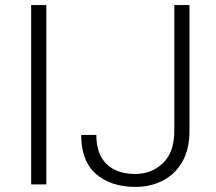

<svg xmlns="http://www.w3.org/2000/svg" viewBox="-20 -731 857 761"><path d="M163.6 -710.9V0H103.5V-710.9ZM670.9 -211.9V-710.9H731V-211.9Q731 -140.1 703.1 -90.8Q675.3 -41.5 626.7 -15.9Q578.1 9.8 516.6 9.8Q420.4 9.8 361.1 -41Q301.8 -91.8 301.8 -196.3H361.8Q361.8 -119.6 402.6 -80.6Q443.4 -41.5 516.6 -41.5Q581.1 -41.5 626 -84.7Q670.9 -127.9 670.9 -211.9Z"/></svg>

Font: Vazirmatn FD ExtraLight
Style: Regular
Weight: 200
Designer: Saber Rastikerdar
Foundry: Saber Rastikerdar
Version: Version 33.003